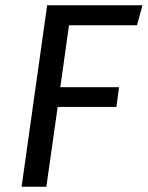

<svg xmlns="http://www.w3.org/2000/svg" viewBox="-20 -709 561 729"><path d="M500 -613H242L209 -378H432L422 -303H199L156 0H62L159 -689H521Z"/></svg>

Font: Fira Sans
Style: Italic
Weight: 400
Italic angle: -8°
Designer: bBox Type GmbH & Carrois Corporate GbR & Edenspiekermann AG
Foundry: bBox Type GmbH & Carrois Corporate GbR & Edenspiekermann AG
Version: Version 4.301